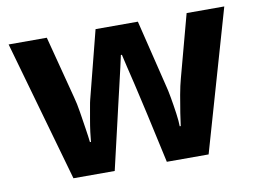

<svg xmlns="http://www.w3.org/2000/svg" viewBox="-64 -639 984 733"><g transform="rotate(-10 428.0 -273.0)"><path d="M485 -191Q481 -208 473.5 -241.5Q466 -275 457 -313.5Q448 -352 440 -384.5Q432 -417 429 -432H425Q422 -417 414.5 -384.5Q407 -352 398 -313.5Q389 -275 381 -241Q373 -207 369 -189L325 0H165L10 -546H158L221 -304Q228 -279 233.5 -244Q239 -209 244 -176.5Q249 -144 251 -125H255Q256 -139 259 -162.5Q262 -186 266.5 -211Q271 -236 274.5 -256.5Q278 -277 280 -284L347 -546H511L575 -284Q579 -270 584.5 -239Q590 -208 594.5 -176Q599 -144 599 -125H603Q605 -142 610 -174.5Q615 -207 621.5 -243Q628 -279 635 -304L700 -546H846L689 0H527Z"/></g></svg>

Font: Noto Sans Telugu
Style: Regular
Weight: 400
Designer: Jelle Bosma - Monotype Design Team
Foundry: Monotype Imaging Inc.
Version: Version 2.003